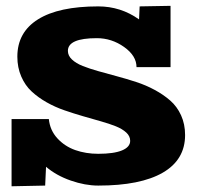

<svg xmlns="http://www.w3.org/2000/svg" viewBox="-20 -632 680 664"><path d="M569.8 -611.8V-399.9H452.1Q452.1 -439 409.2 -469.5Q366.2 -500 314.9 -500Q214.8 -500 214.8 -456.1Q214.8 -439.5 228.8 -426.3Q242.7 -413.1 266.1 -403.8Q289.6 -394.5 319.8 -386Q350.1 -377.4 383.8 -368.4Q417.5 -359.4 451.2 -348.4Q484.9 -337.4 515.1 -321Q545.4 -304.7 568.8 -284.2Q592.3 -263.7 606.2 -233.2Q620.1 -202.6 620.1 -165Q620.1 -79.6 543 -34.9Q465.8 9.8 319.8 9.8Q274.4 9.8 224.6 -7.6Q174.8 -24.9 139.2 -55.2L136.2 9.8L20 12.2V-220.2H148.9Q152.8 -181.6 178.2 -153.8Q203.6 -126 240.2 -113Q276.9 -100.1 319.8 -100.1Q373.5 -100.1 401.9 -111.8Q430.2 -123.5 430.2 -145Q430.2 -161.1 416.7 -173.6Q403.3 -186 380.9 -195.1Q358.4 -204.1 329.1 -212.4Q299.8 -220.7 267.6 -230Q235.4 -239.3 202.9 -250.5Q170.4 -261.7 141.1 -278.3Q111.8 -294.9 89.4 -315.7Q66.9 -336.4 53.5 -367.4Q40 -398.4 40 -436Q40 -520.5 111.6 -565.2Q183.1 -609.9 319.8 -609.9Q397.5 -609.9 460.9 -564.9L462.9 -609.9Z"/></svg>

Font: Zantroke
Style: Regular
Weight: 500
Foundry: gluk
Version: Version 0.36